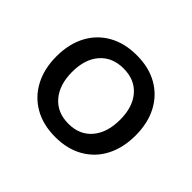

<svg xmlns="http://www.w3.org/2000/svg" viewBox="-120 -674 852 852"><g transform="rotate(45 306.0 -247.5)"><path d="M306 9Q230 9 174 -23Q118 -55 87.5 -113Q57 -171 57 -248Q57 -326 87.5 -383.5Q118 -441 174 -472.5Q230 -504 306 -504Q382 -504 437.5 -472.5Q493 -441 523.5 -383.5Q554 -326 554 -248Q554 -171 524 -113Q494 -55 438 -23Q382 9 306 9ZM306 -74Q376 -74 416 -121Q456 -168 456 -249Q456 -329 416 -375Q376 -421 306 -421Q236 -421 195.5 -375Q155 -329 155 -249Q155 -168 195.5 -121Q236 -74 306 -74Z"/></g></svg>

Font: Nunito Sans 12pt ExtraLight 8pt Medium
Style: Regular
Weight: 500
Version: Version 3.101;gftools[0.9.27]